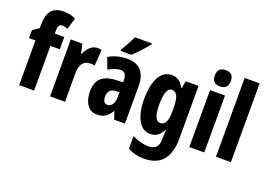

<svg xmlns="http://www.w3.org/2000/svg" viewBox="-133 -1134 2433 1740"><g transform="rotate(20 1084.0 -264.0)"><path d="M305 -431H214V0H70V-431H8V-507L69 -549V-574Q69 -680 108 -722.5Q147 -765 222 -765Q256 -765 283 -759Q310 -753 339 -741L307 -630Q292 -635 278.5 -638Q265 -641 250 -641Q231 -641 222.5 -625.5Q214 -610 214 -579V-549H305Z M623 -559Q631 -559 640 -558.5Q649 -558 663 -554L652 -400Q644 -403 633.5 -404Q623 -405 614 -405Q561 -405 536.5 -371.5Q512 -338 512 -279V0H368V-549H479L499 -461H506Q521 -497 551 -528Q581 -559 623 -559Z M911 -560Q996 -560 1043 -511.5Q1090 -463 1090 -363V0H985L962 -73H959Q933 -31 902 -10.5Q871 10 821 10Q775 10 746.5 -15.5Q718 -41 705 -81Q692 -121 692 -166Q692 -254 738.5 -296.5Q785 -339 875 -343L946 -346V-368Q946 -404 932 -424Q918 -444 889 -444Q841 -444 773 -405L732 -512Q812 -560 911 -560ZM912 -249Q837 -246 837 -168Q837 -105 882 -105Q910 -105 928 -131Q946 -157 946 -201V-251ZM1071 -756Q1058 -739 1034 -712Q1010 -685 983 -656.5Q956 -628 932 -606H828V-619Q853 -659 872.5 -696Q892 -733 908 -766H1071Z M1341 -559Q1377 -559 1404.5 -542.5Q1432 -526 1457 -480H1465L1476 -549H1600V-39Q1600 95 1541 167.5Q1482 240 1356 240Q1273 240 1202 201V80Q1247 102 1287 111.5Q1327 121 1359 121Q1405 121 1430.5 97Q1456 73 1456 11V5Q1456 -36 1460 -72H1456Q1431 -26 1402.5 -8Q1374 10 1335 10Q1260 10 1218.5 -66Q1177 -142 1177 -270Q1177 -406 1219.5 -482.5Q1262 -559 1341 -559ZM1386 -434Q1355 -434 1339 -393.5Q1323 -353 1323 -269Q1323 -114 1387 -114Q1421 -114 1438.5 -146.5Q1456 -179 1456 -254V-280Q1456 -364 1438.5 -399Q1421 -434 1386 -434Z M1783 -768Q1824 -768 1842 -748Q1860 -728 1860 -689Q1860 -611 1783 -611Q1706 -611 1706 -689Q1706 -768 1783 -768ZM1855 -549V0H1711V-549Z M2112 0H1968V-760H2112Z"/></g></svg>

Font: Noto Sans Gurmukhi ExtraCondensed ExtraBold
Style: Regular
Weight: 800
Width: 2
Designer: Jelle Bosma - Monotype Design Team
Foundry: Monotype Imaging Inc.
Version: Version 2.004; ttfautohint (v1.8.4.7-5d5b)